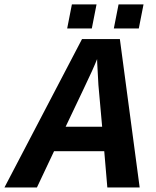

<svg xmlns="http://www.w3.org/2000/svg" viewBox="-71 -832 691 852"><path d="M548.8 0H405.3L391.6 -161.1H168.9L92.8 0H-51.3L293 -658.7H460.9ZM359.9 -569.8Q352.1 -549.8 337.2 -516.6Q322.3 -483.4 220.2 -269.5H382.3L365.7 -455.1L360.4 -552.7ZM434.1 -705.6 455.1 -812.5H565.9L544.9 -705.6ZM227.1 -705.6 248 -812.5H357.4L336.4 -705.6Z"/></svg>

Font: Liberation Mono
Style: Bold Italic
Weight: 700
Italic angle: -12°
Monospace: yes
Designer: Steve Matteson
Foundry: Ascender Corporation
Version: Version 2.1.5